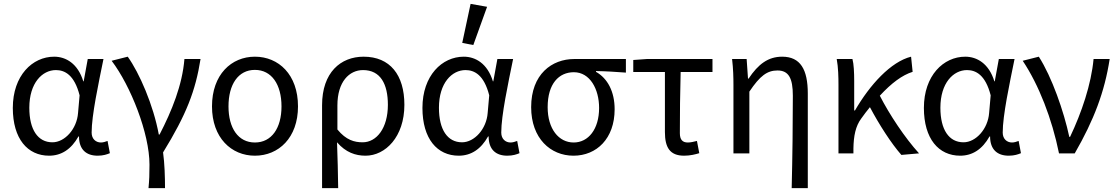

<svg xmlns="http://www.w3.org/2000/svg" viewBox="-20 -790 5756 989"><path d="M233 12C296 12 347 -21 384 -87H387C387 -19 425 12 483 12C512 12 532 5 546 -1L534 -64C524 -60 511 -56 500 -56C474 -56 452 -74 452 -107C452 -196 487 -358 513 -486H432L411 -371H409C381 -463 319 -498 259 -498C147 -498 46 -401 46 -234C46 -75 122 12 233 12ZM250 -57C175 -57 131 -122 131 -235C131 -363 198 -429 268 -429C313 -429 363 -405 390 -299L382 -208C376 -126 314 -57 250 -57Z M745 179H830C830 123 828 53 820 -5C940 -200 987 -322 1013 -486H930C919 -351 865 -219 802 -97H798C770 -249 698 -414 638 -498L555 -477C653 -348 750 -103 750 58C750 112 749 135 745 179Z M1293 12C1415 12 1515 -80 1515 -242C1515 -406 1415 -498 1293 -498C1172 -498 1072 -406 1072 -242C1072 -80 1172 12 1293 12ZM1293 -56C1207 -56 1157 -130 1157 -242C1157 -355 1207 -430 1293 -430C1379 -430 1430 -355 1430 -242C1430 -130 1379 -56 1293 -56Z M1639 179H1722C1721 93 1719 30 1716 -57C1761 -5 1811 12 1863 12C1965 12 2063 -85 2063 -250C2063 -404 1989 -498 1853 -498C1735 -498 1639 -417 1639 -248ZM1848 -57C1806 -57 1763 -68 1718 -123V-247C1718 -369 1779 -429 1850 -429C1940 -429 1978 -357 1978 -250C1978 -130 1920 -57 1848 -57Z M2343 12C2406 12 2457 -21 2494 -87H2497C2497 -19 2535 12 2593 12C2622 12 2642 5 2656 -1L2644 -64C2634 -60 2621 -56 2610 -56C2584 -56 2562 -74 2562 -107C2562 -196 2597 -358 2623 -486H2542L2521 -371H2519C2491 -463 2429 -498 2369 -498C2257 -498 2156 -401 2156 -234C2156 -75 2232 12 2343 12ZM2360 -57C2285 -57 2241 -122 2241 -235C2241 -363 2308 -429 2378 -429C2423 -429 2473 -405 2500 -299L2492 -208C2486 -126 2424 -57 2360 -57ZM2361 -569 2418 -558 2489 -755 2404 -770Z M2934 12C3053 12 3146 -76 3146 -227C3146 -318 3110 -386 3050 -420V-424C3105 -423 3149 -420 3204 -416V-486H2938C2823 -486 2716 -408 2716 -238C2716 -77 2816 12 2934 12ZM2935 -56C2858 -56 2801 -126 2801 -238C2801 -359 2859 -418 2936 -418C3019 -418 3066 -331 3066 -234C3066 -125 3011 -56 2935 -56Z M3504 12C3535 12 3563 5 3582 -1L3570 -64C3554 -60 3538 -56 3523 -56C3496 -56 3482 -70 3482 -104C3482 -202 3483 -310 3486 -419H3650V-486H3312L3242 -481V-419H3405V-110C3405 -31 3430 12 3504 12Z M4058 179H4141V-308C4141 -432 4103 -498 4009 -498C3937 -498 3886 -460 3836 -385H3833L3826 -486H3751C3757 -435 3758 -391 3758 -353V0H3840V-318C3895 -400 3932 -427 3985 -427C4042 -427 4064 -388 4064 -297C4064 -157 4062 20 4058 179Z M4623 8 4714 0C4641 -80 4561 -201 4512 -297C4572 -362 4627 -403 4681 -420L4673 -498C4569 -472 4461 -354 4384 -221H4380V-373C4380 -416 4378 -460 4371 -486H4290C4298 -443 4299 -391 4299 -353V0H4376V-25C4377 -89 4387 -140 4416 -179C4431 -200 4446 -220 4461 -238C4508 -149 4571 -51 4623 8Z M4926 12C4989 12 5040 -21 5077 -87H5080C5080 -19 5118 12 5176 12C5205 12 5225 5 5239 -1L5227 -64C5217 -60 5204 -56 5193 -56C5167 -56 5145 -74 5145 -107C5145 -196 5180 -358 5206 -486H5125L5104 -371H5102C5074 -463 5012 -498 4952 -498C4840 -498 4739 -401 4739 -234C4739 -75 4815 12 4926 12ZM4943 -57C4868 -57 4824 -122 4824 -235C4824 -363 4891 -429 4961 -429C5006 -429 5056 -405 5083 -299L5075 -208C5069 -126 5007 -57 4943 -57Z M5435 0H5516C5615 -172 5670 -317 5696 -486H5613C5601 -355 5551 -209 5492 -85H5488C5460 -216 5398 -394 5331 -498L5248 -477C5331 -353 5399 -178 5435 0Z"/></svg>

Font: Giro Sans Regular
Style: Regular
Weight: 400
Designer: Paul D. Hunt
Foundry: Adobe Systems Incorporated
Version: Version 1.000;PS 1.0;hotconv 1.0.88;makeotf.lib2.5.647800